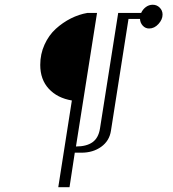

<svg xmlns="http://www.w3.org/2000/svg" viewBox="-20 -637 722 801"><path d="M147.9 -366.2Q147.9 -411.6 165.8 -450.9Q183.6 -490.2 212.6 -516.6Q241.7 -543 275.6 -560.1Q309.6 -577.1 344.2 -583H384.8L296.9 -25.9Q340.8 -25.9 365.7 -43.5Q390.6 -61 397 -100.1L473.1 -583H568.8Q575.7 -598.1 588.6 -607.7Q601.6 -617.2 617.2 -617.2Q634.3 -617.2 646.2 -605.2Q658.2 -593.3 658.2 -576.2Q658.2 -555.7 641.1 -536.9Q624 -518.1 602.1 -518.1Q586.4 -518.1 575.7 -529.8Q564.9 -541.5 564 -558.1H516.1L442.9 -91.8Q436.5 -49.3 402.3 -24.7Q368.2 0 319.8 0H292L270 144H223.1L279.8 -217.8Q219.2 -228 183.6 -266.6Q147.9 -305.2 147.9 -366.2Z"/></svg>

Font: Dihjauti
Style: Bold Italic
Weight: 700
Italic angle: -9°
Designer: T. Christopher White
Version: Version 3.0.0